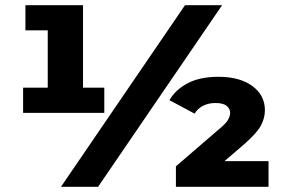

<svg xmlns="http://www.w3.org/2000/svg" viewBox="-20 -720 1090 740"><path d="M69 -285V-382H198L164 -334V-656L222 -603H78V-700H300V-334L266 -382H382V-285ZM215 0 693 -700H836L358 0ZM658 0V-79L824 -222Q851 -244 859 -258.5Q867 -273 867 -285Q867 -301 853.5 -312Q840 -323 810 -323Q784 -323 763 -312.5Q742 -302 730 -282L633 -334Q656 -374 703 -399Q750 -424 822 -424Q904 -424 952.5 -388.5Q1001 -353 1001 -295Q1001 -265 985.5 -236Q970 -207 921 -164L794 -55L771 -99H1015V0Z"/></svg>

Font: Montserrat Thin ExtraBold
Style: Regular
Weight: 800
Version: Version 9.000